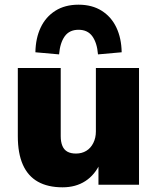

<svg xmlns="http://www.w3.org/2000/svg" viewBox="-20 -788 670 819"><path d="M247 11Q184 11 141.5 -13Q99 -37 77.5 -85.5Q56 -134 56 -207V-498H239V-207Q239 -183 246 -166Q253 -149 267.5 -141Q282 -133 304 -133Q329 -133 348 -144.5Q367 -156 378 -178Q389 -200 389 -227V-498H573V0H400V-93H408Q385 -42 344 -15.5Q303 11 247 11ZM232 -556 131 -565Q132 -625 153.5 -670.5Q175 -716 216 -742Q257 -768 315 -768Q373 -768 414 -742Q455 -716 476.5 -670.5Q498 -625 499 -565L398 -556Q394 -605 374 -633Q354 -661 315 -661Q276 -661 256 -633Q236 -605 232 -556Z"/></svg>

Font: Nunito Sans 10pt Black
Style: Regular
Weight: 900
Designer: Vernon Adams
Foundry: Vernon Adams
Version: Version 3.101;gftools[0.9.27]